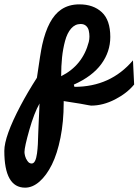

<svg xmlns="http://www.w3.org/2000/svg" viewBox="-83 -489 641 889"><path d="M258.8 -97.2 261.7 -86.9Q428.7 -86.9 532.7 -209.5L538.1 -97.7Q504.9 -57.1 449.5 -28.6Q394 0 338.9 0Q335.4 0 327.6 -1.7Q319.8 -3.4 289.3 -8.8Q258.8 -14.2 211.9 -21V-12.2Q211.9 74.2 197 148.7Q182.1 223.1 157.2 273.2Q132.3 323.2 100.1 351.6Q67.9 379.9 33.2 379.9Q-63 379.9 -63 209.5Q-63 142.6 12.2 0Q43.9 -60.1 87.9 -128.9Q104.5 -245.1 112.3 -280.8Q139.6 -403.8 200.2 -444.8Q235.4 -468.8 284.7 -468.8Q349.1 -468.8 388.4 -432.4Q427.7 -396 427.7 -317.9Q427.7 -249.5 386 -192.4Q344.2 -135.3 258.8 -97.2ZM200.2 -136.2Q299.8 -186 328.1 -294.9Q331.1 -307.1 331.1 -320.3Q331.1 -333.5 328.1 -346.9Q325.2 -360.4 315.7 -369.1Q306.2 -377.9 290.5 -377.9Q264.6 -377.9 246.3 -356.9Q228 -335.9 218.3 -299.6Q208.5 -263.2 204.3 -223.1Q200.2 -183.1 200.2 -136.2ZM30.3 215.3Q30.3 222.2 33.2 233.6Q36.1 245.1 44.2 256.6Q52.2 268.1 63.5 268.1Q73.2 268.1 79.3 255.9Q85.4 243.7 88.4 221.2Q91.3 198.7 92.3 178.5Q93.3 158.2 94 129.4Q94.7 100.6 95.7 88.4Q98.1 43.5 99.1 13.2Q99.1 9.3 99.4 1.5Q99.6 -6.3 100.1 -9.8Q75.2 33.7 52.7 112.8Q30.3 191.9 30.3 215.3Z"/></svg>

Font: iCiel Pacifico
Style: Regular
Weight: 400
Designer: Vernon Adams
Foundry: Vernon Adams
Version: Version 1.00 September 26, 2014, initial release